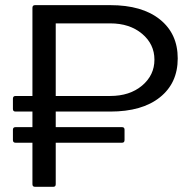

<svg xmlns="http://www.w3.org/2000/svg" viewBox="-20 -720 745 740"><path d="M29.8 -180.2C29.8 -173.3 33.2 -169.9 40 -169.9H105V-9.8C105 -3.3 108.4 0 115.2 0H185.1C191.6 0 194.8 -3.3 194.8 -9.8V-169.9H450.2C456.7 -169.9 460 -173.3 460 -180.2V-220.2C460 -226.7 456.7 -230 450.2 -230H194.8V-290H404.8C486.8 -290 550.7 -308.3 596.4 -345C642.2 -381.6 665 -431.6 665 -494.9C665 -558.2 642.2 -608.2 596.4 -645C550.7 -681.8 486.8 -700.2 404.8 -700.2H115.2C108.4 -700.2 105 -696.8 105 -689.9V-350.1H40C33.2 -350.1 29.8 -346.7 29.8 -339.8V-299.8C29.8 -293.3 33.2 -290 40 -290H105V-230H40C33.2 -230 29.8 -226.7 29.8 -220.2ZM194.8 -350.1V-629.9H404.8C454.9 -629.9 495.8 -616.5 527.6 -589.8C559.3 -563.2 575.2 -529.9 575.2 -490C575.2 -450.1 559.3 -416.8 527.6 -390.1C495.8 -363.4 454.9 -350.1 404.8 -350.1Z"/></svg>

Font: Numans
Style: Regular
Weight: 400
Designer: Jovanny Lemonad
Foundry: Jovanny Lemonad
Version: Version 001.001